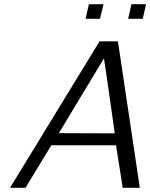

<svg xmlns="http://www.w3.org/2000/svg" viewBox="-20 -900 721 920"><path d="M390 -810 406 -880H476L459 -810ZM594 -810 610 -880H680L664 -810ZM28 0 457 -702H545L650 0H568L536 -204H226L102 0ZM262 -262Q306 -262 396 -261.5Q486 -261 530 -261Q523 -311 509.5 -405Q496 -499 487.5 -558Q479 -617 478 -620Z"/></svg>

Font: Coval
Style: ExtraLight Italic
Weight: 200
Foundry: Context Ltd
Version: Version 001.000